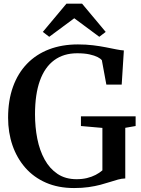

<svg xmlns="http://www.w3.org/2000/svg" viewBox="-20 -988 750 1020"><path d="M373.5 11Q289.5 11 224.2 -17.5Q159 -46 114.2 -97.2Q69.5 -148.5 46.2 -216.2Q23 -284 23 -362.5Q23 -454.5 49 -526.8Q75 -599 123.5 -649.2Q172 -699.5 240.5 -725.8Q309 -752 394 -752Q437 -752 474 -747.5Q511 -743 542.2 -736.8Q573.5 -730.5 597.5 -725.8Q621.5 -721 638 -720L626.5 -538.5H545L521 -668.5Q514.5 -676.5 498.5 -684.8Q482.5 -693 455.8 -699Q429 -705 390 -705Q318 -705 268 -668.2Q218 -631.5 192 -559.5Q166 -487.5 166 -380.5Q166 -312.5 178.2 -250.8Q190.5 -189 217 -140.8Q243.5 -92.5 285.5 -64.2Q327.5 -36 386.5 -36Q416.5 -36 441.8 -42Q467 -48 487.8 -58.8Q508.5 -69.5 524 -83V-308.5L410 -318.5V-370H700.5V-318.5L645.5 -309V-40Q626.5 -39.5 606.5 -34Q586.5 -28.5 563.5 -21Q540.5 -13.5 513 -6.2Q485.5 1 451 6Q416.5 11 373.5 11ZM241.5 -792.5 207.5 -818.5 333 -968.5H416L541.5 -818.5L507.5 -792.5L374.5 -891Z"/></svg>

Font: Merriweather 60pt SemiBold
Style: Regular
Weight: 600
Version: Version 2.100